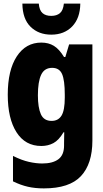

<svg xmlns="http://www.w3.org/2000/svg" viewBox="-20 -799 570 1064"><path d="M223 245Q175 245 135 236Q95 227 52 206V65Q100 89 140 98Q180 107 214 107Q272 107 303.5 83.5Q335 60 335 8V-5Q335 -23 335.5 -37Q336 -51 336 -66H332Q306 -22 276 -6Q246 10 209 10Q120 10 71.5 -66Q23 -142 23 -274Q23 -410 73 -486.5Q123 -563 209 -563Q249 -563 278.5 -545Q308 -527 335 -483H342L363 -553H492V-20Q492 109 428.5 177Q365 245 223 245ZM266 -129Q303 -129 321 -158.5Q339 -188 339 -258V-274Q339 -354 324 -388.5Q309 -423 269 -423Q226 -423 208 -384.5Q190 -346 190 -271Q190 -203 206.5 -166Q223 -129 266 -129ZM264 -607Q194 -607 149.5 -650.5Q105 -694 104 -779H195Q198 -742 215.5 -726.5Q233 -711 264 -711Q294 -711 312 -726Q330 -741 334 -779H425Q424 -698 380 -652.5Q336 -607 264 -607Z"/></svg>

Font: Noto Sans Mono Condensed Black
Style: Regular
Weight: 900
Width: 3
Designer: Monotype Design Team
Foundry: Monotype Imaging Inc.
Version: Version 2.014